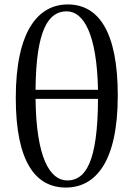

<svg xmlns="http://www.w3.org/2000/svg" viewBox="-20 -829 600 864"><path d="M276 15C408 15 510 -97 510 -399C510 -689 422 -809 285 -809C154 -809 51 -693 51 -388C51 -99 141 15 276 15ZM283 -17C204 -17 143 -120 140 -384H421C420 -95 363 -17 283 -17ZM140 -425C142 -700 200 -778 280 -778C358 -778 416 -672 421 -425Z"/></svg>

Font: Noto Serif KR Medium
Style: Regular
Weight: 500
Designer: Ryoko NISHIZUKA 西塚涼子 (kana & ideographs); Frank Grießhammer (Latin, Greek & Cyrillic); Wenlong ZHANG 张文龙 (bopomofo); San
Foundry: Adobe
Version: Version 2.001;hotconv 1.1.0;makeotfexe 2.6.0